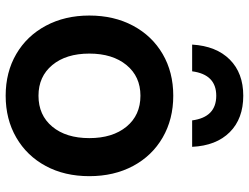

<svg xmlns="http://www.w3.org/2000/svg" viewBox="-118 -726 858 661"><g transform="rotate(90 310.5 -396.0)"><path d="M34 -275Q34 -360 69 -425.5Q104 -491 166.5 -527.5Q229 -564 310 -564Q391 -564 454 -527.5Q517 -491 552 -425.5Q587 -360 587 -275Q587 -190 552 -125Q517 -60 454 -23.5Q391 13 310 13Q229 13 166.5 -23.5Q104 -60 69 -125.5Q34 -191 34 -275ZM310 -100Q377 -100 416.5 -147.5Q456 -195 456 -275Q456 -355 416.5 -403Q377 -451 310 -451Q244 -451 204.5 -403Q165 -355 165 -275Q165 -195 204.5 -147.5Q244 -100 310 -100ZM310 -805Q389 -805 435.5 -758.5Q482 -712 486 -629H395Q384 -712 310 -712Q237 -712 226 -629H134Q139 -712 185.5 -758.5Q232 -805 310 -805Z"/></g></svg>

Font: Application Semibold
Style: Regular
Weight: 600
Designer: Wei Huang
Foundry: Wei Huang
Version: Version 0.012